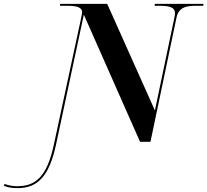

<svg xmlns="http://www.w3.org/2000/svg" viewBox="-185 -734 1074 994"><path d="M-94 240C11 240 70 177 105 15L249 -658L540 0H594L729 -644C741 -699 784 -704 830 -704H867L869 -714H617L615 -704H641C693 -704 721 -696 721 -666C721 -659 719 -648 717 -639L617 -162L370 -714H127L125 -704H160C207 -704 240 -699 240 -670C240 -663 237 -651 234 -636L94 14C58 183 -2 230 -96 230C-122 230 -145 225 -161 218L-165 228C-150 234 -129 240 -94 240Z"/></svg>

Font: Noto Serif Display
Style: Bold Italic
Weight: 700
Italic angle: -12°
Designer: Monotype Design Team
Foundry: Monotype Imaging Inc.
Version: Version 2.009